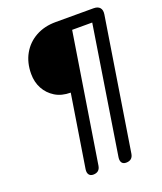

<svg xmlns="http://www.w3.org/2000/svg" viewBox="-160 -807 924 1096"><g transform="rotate(-20 302.0 -259.0)"><path d="M215 187Q198 187 189.5 175.5Q181 164 184 143L254 -297Q199 -297 160 -321Q121 -345 99.5 -384.5Q78 -424 78 -474Q78 -543 107.5 -595Q137 -647 189.5 -676Q242 -705 311 -705H541Q567 -705 579 -691Q591 -677 587 -651L460 149Q454 187 415 187Q397 187 389 175.5Q381 164 384 143L506 -631H384L260 149Q254 187 215 187Z"/></g></svg>

Font: Nunito ExtraLight SemiBold
Style: Italic
Weight: 600
Italic angle: -9°
Version: Version 3.602